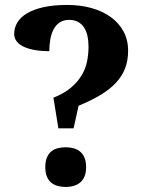

<svg xmlns="http://www.w3.org/2000/svg" viewBox="-20 -744 590 772"><path d="M495.1 -540Q495.1 -500 482.7 -468.3Q470.2 -436.5 445.3 -410.2Q420.4 -383.8 383.1 -361.6Q345.7 -339.4 295.9 -318.8L275.9 -228H214.8L194.8 -351.1Q237.8 -368.2 265.1 -391.4Q292.5 -414.6 308.3 -441.2Q324.2 -467.8 330.1 -497.1Q335.9 -526.4 335.9 -556.2Q335.9 -580.1 331.5 -599.9Q327.1 -619.6 317.6 -634Q308.1 -648.4 293.2 -656.2Q278.3 -664.1 257.8 -664.1Q235.4 -664.1 220.2 -653.8Q205.1 -643.6 195.8 -626.5Q186.5 -609.4 182.4 -586.4Q178.2 -563.5 178.2 -538.1Q147.5 -538.1 121.6 -542.5Q95.7 -546.9 76.9 -555.4Q58.1 -564 47.6 -577.1Q37.1 -590.3 37.1 -607.9Q37.1 -632.3 49.8 -653.6Q62.5 -674.8 88.6 -690.4Q114.7 -706.1 154.8 -715.1Q194.8 -724.1 250 -724.1Q302.7 -724.1 347.7 -711.7Q392.6 -699.2 425.3 -675.5Q458 -651.9 476.6 -617.7Q495.1 -583.5 495.1 -540ZM162.1 -71.8Q162.1 -94.7 168.5 -110.1Q174.8 -125.5 185.8 -134.8Q196.8 -144 211.9 -147.9Q227.1 -151.9 244.1 -151.9Q260.7 -151.9 275.6 -147.9Q290.5 -144 301.8 -134.8Q313 -125.5 319.6 -110.1Q326.2 -94.7 326.2 -71.8Q326.2 -49.3 319.6 -34.2Q313 -19 301.8 -9.8Q290.5 -0.5 275.6 3.7Q260.7 7.8 244.1 7.8Q227.1 7.8 211.9 3.7Q196.8 -0.5 185.8 -9.8Q174.8 -19 168.5 -34.2Q162.1 -49.3 162.1 -71.8Z"/></svg>

Font: Droids
Style: b
Weight: 700
Foundry: Ascender Corporation
Version: Version 1.00 build 113